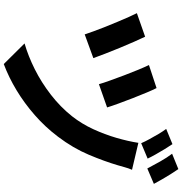

<svg xmlns="http://www.w3.org/2000/svg" viewBox="7 -915 986 1040"><g transform="rotate(90 500.0 -395.0)"><path d="M457 -750Q466.6 -731.5 481.1 -696.9Q495.7 -662.2 511.5 -621.7Q527.2 -581.2 540.9 -543.8Q554.6 -506.3 561.9 -482.1L436 -437.8Q429.4 -461.5 416.2 -497.9Q403.1 -534.2 388.2 -574Q373.3 -613.7 358.3 -649.7Q343.4 -685.8 332.3 -708.8ZM899.7 -617.1Q891.5 -598.6 885.8 -577.5Q880 -556.4 874.9 -539.2Q853.8 -467.6 818 -382.6Q782.2 -297.6 720.2 -215.8Q667.9 -146.7 603.4 -90.3Q538.9 -33.9 468.8 8.4Q398.7 50.7 326.9 77.6L215.3 -35Q284.1 -54.9 355.4 -90.6Q426.6 -126.3 493 -177.6Q559.4 -228.9 610 -292.6Q651 -344.9 679.8 -407.4Q708.5 -469.9 726.9 -533.3Q745.3 -596.7 753.7 -651.5ZM178.8 -688.1Q189.9 -664.7 206.4 -627.8Q222.8 -591 239.7 -549.6Q256.6 -508.2 271.2 -470.7Q285.8 -433.2 294.8 -407.6L166.3 -360.8Q159.7 -380.3 149.2 -409.7Q138.7 -439.1 125.2 -472.7Q111.7 -506.3 97.8 -539.5Q84 -572.7 71.8 -599.9Q59.6 -627.1 51.3 -643.4ZM760.7 -836.1Q773.3 -817.9 788 -793.6Q802.7 -769.2 816.6 -744.7Q830.4 -720.2 839.1 -701.7L755.7 -666.7Q746.5 -688.2 733.1 -712.4Q719.8 -736.7 705.9 -760.3Q691.9 -783.9 678.4 -802.2ZM895.9 -868.1Q908.7 -850 923.7 -825.8Q938.7 -801.6 952.6 -777.5Q966.6 -753.4 976 -735.5L892.6 -699.9Q876.4 -730.9 855 -769Q833.5 -807.1 812.7 -834.2Z"/></g></svg>

Font: Noto Sans KR Thin
Style: Regular
Weight: 100
Designer: Ryoko NISHIZUKA 西塚涼子 (kana, bopomofo & ideographs); Paul D. Hunt (Latin, Greek & Cyrillic); Sandoll Communications 산돌커뮤니
Foundry: Adobe
Version: Version 2.004-H2;hotconv 1.0.118;makeotfexe 2.5.65603